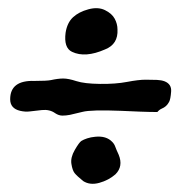

<svg xmlns="http://www.w3.org/2000/svg" viewBox="-20 -576 443 470"><path d="M237.3 -455.1Q188.5 -433.6 156.2 -449.2Q135.7 -459 140.6 -496.1Q144.5 -520.5 158.7 -533.7Q172.9 -546.9 196.3 -553.2Q219.7 -559.6 236.8 -551.3Q253.9 -543 260.7 -530.3Q267.6 -517.6 267.6 -503.9Q269.5 -467.8 237.3 -455.1ZM29.3 -304.7Q4.9 -310.5 4.9 -333Q4.9 -379.9 64.5 -377.9Q94.7 -377.9 104.5 -379.9Q122.1 -383.8 134.8 -383.8Q147.5 -383.8 167 -377.4Q186.5 -371.1 224.6 -370.6Q262.7 -370.1 291 -375.5Q319.3 -380.9 336.4 -380.9Q353.5 -380.9 364.3 -380.4Q375 -379.9 382.8 -377Q400.4 -370.1 398.9 -351.6Q397.5 -333 394 -326.7Q390.6 -320.3 386.2 -316.4Q381.8 -312.5 376 -310.1Q370.1 -307.6 365.2 -301.8Q346.7 -301.8 323.2 -302.7Q299.8 -303.7 276.4 -304.7Q203.1 -307.6 182.1 -302.2Q161.1 -296.9 151.4 -294.9Q141.6 -293 132.8 -293Q124 -293 115.2 -298.8Q101.6 -308.6 82.5 -306.6Q63.5 -304.7 52.7 -303.2Q42 -301.8 29.3 -304.7ZM183.6 -132.8Q168 -145.5 162.6 -152.3Q157.2 -159.2 154.8 -174.8Q152.3 -190.4 163.1 -209Q173.8 -227.5 179.2 -231Q184.6 -234.4 193.4 -237.3Q202.1 -240.2 212.9 -241.2Q240.2 -244.1 254.9 -228.5Q259.8 -223.6 262.2 -216.8Q264.6 -210 270.5 -197.3Q282.2 -168.9 262.7 -149.4Q246.1 -134.8 223.1 -128.4Q200.2 -122.1 183.6 -132.8Z"/></svg>

Font: Creepster Caps
Style: Regular
Weight: 400
Designer: Font Diner, Inc
Foundry: Font Diner, Inc
Version: Version 1.000